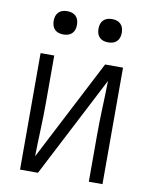

<svg xmlns="http://www.w3.org/2000/svg" viewBox="-82 -783 664 844"><g transform="rotate(10 250.0 -361.0)"><path d="M66 0V-520H127V-312Q127 -251 124.5 -190.5Q122 -130 121 -69L354 -520H434V0H373V-208Q373 -269 375.5 -329.5Q378 -390 379 -451L146 0ZM350 -618Q339 -618 329 -621Q319 -624 311.5 -631.5Q304 -639 301 -649Q298 -659 298 -670Q298 -681 301 -691Q304 -701 311.5 -708.5Q319 -716 329 -719Q339 -722 350 -722Q361 -722 371 -719Q381 -716 388.5 -708.5Q396 -701 399 -691Q402 -681 402 -670Q402 -659 399 -649Q396 -639 388.5 -631.5Q381 -624 371 -621Q361 -618 350 -618ZM150 -618Q139 -618 129 -621Q119 -624 111.5 -631.5Q104 -639 101 -649Q98 -659 98 -670Q98 -681 101 -691Q104 -701 111.5 -708.5Q119 -716 129 -719Q139 -722 150 -722Q161 -722 171 -719Q181 -716 188.5 -708.5Q196 -701 199 -691Q202 -681 202 -670Q202 -659 199 -649Q196 -639 188.5 -631.5Q181 -624 171 -621Q161 -618 150 -618Z"/></g></svg>

Font: Iosevka Light
Style: Regular
Weight: 300
Monospace: yes
Designer: Belleve Invis
Foundry: Belleve Invis
Version: Version 32.5.0; ttfautohint (v1.8.4)